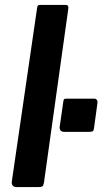

<svg xmlns="http://www.w3.org/2000/svg" viewBox="-20 -762 434 782"><path d="M159 -18Q157 -6 152.5 -3Q148 0 135 0H48Q37 0 32 -6Q27 -12 28 -22L131 -729Q132 -737 134.5 -739.5Q137 -742 144 -742H248Q261 -742 258 -725ZM363 -241Q362 -230 358 -227.5Q354 -225 342 -225H241Q231 -225 226.5 -231Q222 -237 223 -245L238 -349Q239 -357 241.5 -358.5Q244 -360 249 -360H365Q371 -360 374.5 -355Q378 -350 377 -343Z"/></svg>

Font: Libre Franklin SemiBold
Style: Italic
Weight: 600
Italic angle: -8°
Designer: Pablo Impallari, Rodrigo Fuenzalida, Nhung Nguyen
Foundry: Impallari Type
Version: Version 3.000